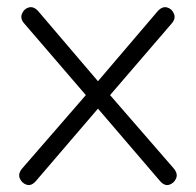

<svg xmlns="http://www.w3.org/2000/svg" viewBox="-20 -515 550 539"><path d="M429 -7 255 -210 221 -248 49 -448Q36 -462 41.5 -476Q47 -490 60.5 -494Q74 -498 87 -484L255 -287L289 -248L467 -43Q480 -28 474.5 -14.5Q469 -1 455.5 3.5Q442 8 429 -7ZM81 -7Q68 8 54.5 3.5Q41 -1 35.5 -14.5Q30 -28 43 -43L221 -248L255 -287L423 -484Q436 -498 449.5 -494Q463 -490 468.5 -476Q474 -462 461 -448L289 -248L255 -210Z"/></svg>

Font: Nunito VF Beta Light
Style: Regular
Weight: 300
Designer: Vernon Adams
Foundry: newtypography
Version: Version 3.001